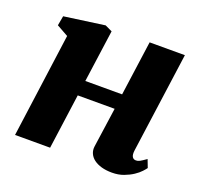

<svg xmlns="http://www.w3.org/2000/svg" viewBox="-105 -686 852 814"><g transform="rotate(20 321.0 -279.0)"><path d="M101.1 -469.7 48.8 -499 56.6 -542.5 239.3 -567.9 271.5 -552.7 238.8 -316.9H404.8L439 -564H598.1L535.6 -110.8Q533.2 -91.8 538.6 -82.8Q543.9 -73.7 555.2 -73.7Q559.6 -73.7 563.5 -74.7Q567.4 -75.7 572.3 -78.1Q577.1 -80.6 583.7 -85Q590.3 -89.4 600.1 -96.2L613.8 -60.5Q609.9 -54.7 599.1 -43Q588.4 -31.2 570.8 -19.5Q553.2 -7.8 529.8 1Q506.3 9.8 477.1 9.8Q450.7 9.8 429.9 3.9Q409.2 -2 395.3 -12.5Q381.3 -22.9 374.8 -37.6Q368.2 -52.2 370.6 -69.8L396 -248.5H229.5L195.3 0H37.1Z"/></g></svg>

Font: Merriweather UltraBold
Style: Italic
Weight: 900
Italic angle: -7°
Designer: Eben Sorkin ( eben@eyebytes.com )
Foundry: Eben Sorkin ( eben@eyebytes.com )
Version: Version 1.52; ttfautohint (v1.4.1)